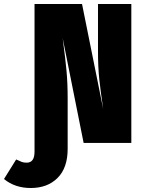

<svg xmlns="http://www.w3.org/2000/svg" viewBox="-145 -716 706 962"><path d="M513 -696V0H274L169 -525L172 -501Q182 -427 188 -363.5Q194 -300 194 -224V30Q194 125 143.5 175.5Q93 226 9 226Q-70 226 -125 181L-64 83Q-45 92 -35.5 95.5Q-26 99 -11 99Q28 99 28 44V-696H266L372 -170Q359 -258 352.5 -318.5Q346 -379 346 -461V-696Z"/></svg>

Font: Fira Sans Extra Condensed Black
Style: Regular
Weight: 900
Width: 1
Designer: Carrois Corporate & Edenspiekermann AG
Foundry: Carrois Corporate GbR & Edenspiekermann AG
Version: Version 4.203